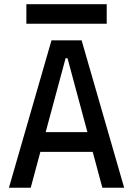

<svg xmlns="http://www.w3.org/2000/svg" viewBox="-20 -883 626 903"><path d="M22 0 222.2 -693.4H363.8L564 0H461.4L416 -168.9H169.9L124.5 0ZM194.8 -261.7H391.1L297.4 -609.4H288.6ZM104 -771.5V-863.3H481.9V-771.5Z"/></svg>

Font: Cascadia Code NF
Style: Regular
Weight: 400
Monospace: yes
Designer: Aaron Bell
Foundry: Saja Typeworks
Version: Version 2404.023; ttfautohint (v1.8.4)